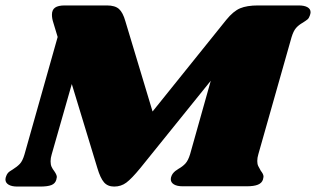

<svg xmlns="http://www.w3.org/2000/svg" viewBox="-24 -686 1162 706"><path d="M1118 -641Q1118 -636 1115 -628Q1112 -619 1106.5 -614.5Q1101 -610 1090 -603Q1074 -594 1064.5 -583Q1055 -572 1048 -549L926 -119Q922 -106 922 -94Q922 -83 925.5 -75.5Q929 -68 935 -58Q939 -53 942 -47.5Q945 -42 945 -36Q945 -34 943 -26Q939 -13 924.5 -7Q910 -1 883 -1H648Q627 -1 615.5 -8Q604 -15 604 -27Q604 -33 607 -40Q610 -47 615.5 -52.5Q621 -58 625.5 -60.5Q630 -63 632 -65Q648 -74 658 -85Q668 -96 675 -119L751 -389L492 -68Q460 -29 440.5 -14.5Q421 0 396 0Q372 0 358.5 -15.5Q345 -31 334 -68L240 -377L166 -118Q162 -105 162 -93Q162 -81 165.5 -73Q169 -65 176 -56Q185 -43 185 -35Q185 -33 183 -25Q179 -11 165 -5.5Q151 0 123 0H40Q19 0 7.5 -7Q-4 -14 -4 -26Q-4 -32 -1 -39Q3 -50 12 -56Q21 -62 23 -63Q39 -73 49 -83.5Q59 -94 66 -118L188 -550L172 -603Q167 -618 167 -632Q167 -650 178.5 -658Q190 -666 214 -666H369Q399 -666 413.5 -653Q428 -640 437 -608L537 -276L808 -613Q834 -645 859 -655.5Q884 -666 925 -666H1074Q1095 -666 1106.5 -659.5Q1118 -653 1118 -641Z"/></svg>

Font: Shrikhand
Style: Regular
Weight: 400
Italic angle: -14°
Designer: Jonny Pinhorn
Foundry: Jonny Pinhorn
Version: Version 1.001;PS 1.001;hotconv 1.0.88;makeotf.lib2.5.647800